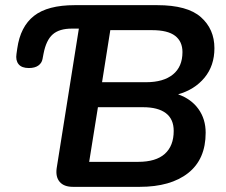

<svg xmlns="http://www.w3.org/2000/svg" viewBox="-20 -725 878 745"><path d="M263 0Q228 0 211.5 -19.5Q195 -39 200 -73L286 -614H259Q210 -614 184.5 -591.5Q159 -569 149 -517L145 -496Q142 -480 128.5 -470.5Q115 -461 92 -461Q64 -461 52 -476Q40 -491 44 -516L47 -537Q59 -622 112 -663.5Q165 -705 270 -705H590Q707 -705 759.5 -658.5Q812 -612 812 -538Q812 -470 773.5 -423.5Q735 -377 671 -359Q722 -341 750 -302Q778 -263 778 -210Q778 -107 710 -53.5Q642 0 522 0ZM376 -406H547Q614 -406 651 -436Q688 -466 688 -523Q688 -564 659.5 -586Q631 -608 570 -608H408ZM326 -97H516Q585 -97 619.5 -128Q654 -159 654 -217Q654 -263 623.5 -286Q593 -309 535 -309H360Z"/></svg>

Font: Nunito
Style: Bold Italic
Weight: 700
Italic angle: -9°
Designer: Vernon Adams
Foundry: Vernon Adams
Version: Version 3.601; ttfautohint (v1.8.2.53-6de2)